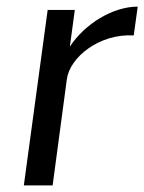

<svg xmlns="http://www.w3.org/2000/svg" viewBox="-20 -560 436 580"><path d="M139 0 182 -321C191 -387 280 -459 384 -453L396 -540C321 -540 236 -488 191 -419L206 -530H124L52 0Z"/></svg>

Font: Cheyenne Sans
Style: Italic
Weight: 400
Italic angle: -8.13011°
Designer: The Public Sans project authors (U.S. Web Design System), Libre Franklin designed by Pablo Impallari and Rodrigo Fuenzal
Foundry: The Cheyenne Sans Project Authors
Version: Version 2.007